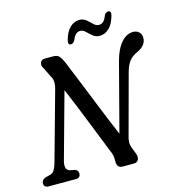

<svg xmlns="http://www.w3.org/2000/svg" viewBox="-132 -972 1005 1080"><g transform="rotate(-15 370.0 -432.0)"><path d="M138 -117Q132 -95 135 -79Q138 -63 157 -56.5L184.5 -51.5Q204 -44.5 203.5 -26Q203.5 0 175.5 0H19Q-9.5 0 -9 -24.5Q-8.5 -45.5 15 -53.5L42.5 -60.5Q58 -64 67.8 -80.2Q77.5 -96.5 84 -120.5L194.5 -517.5Q208.5 -566.5 189.5 -594.5L163 -648.5Q150.5 -665 156.2 -682.5Q162 -700 184.5 -700H233Q255.5 -700 266.8 -687.2Q278 -674.5 288.5 -650Q298.5 -626 315.5 -584Q332.5 -542 353.8 -489.8Q375 -437.5 397.2 -381.8Q419.5 -326 440.8 -274.5Q462 -223 479 -183L582 -577Q599.5 -644 630.8 -680.2Q662 -716.5 701 -716.5Q721 -716.5 734.8 -704.2Q748.5 -692 748.5 -668.5Q748 -626 697 -602Q664.5 -588 646.5 -564.8Q628.5 -541.5 618 -500L523 -148Q519 -132.5 519.2 -119Q519.5 -105.5 525.5 -89L540.5 -50.5Q548 -30 541 -15Q534 0 515.5 0H449Q415 0 416.5 -41Q417.5 -61 413.8 -75.8Q410 -90.5 402.5 -106.5Q391.5 -134 373.5 -179.8Q355.5 -225.5 333.5 -280.5Q311.5 -335.5 288.5 -392.8Q265.5 -450 244 -500ZM516 -743.5Q492.5 -743.5 475.8 -757.5Q459 -771.5 445.2 -785.2Q431.5 -799 415 -799Q386 -799 370.5 -758Q361 -739.5 346 -739.5Q327 -739.5 334.5 -767.5Q347 -813.5 371.5 -836.8Q396 -860 425.5 -860Q449.5 -860 466 -846Q482.5 -832 496.5 -818Q510.5 -804 527.5 -804Q556.5 -804 571.5 -845.5Q580 -864 596 -864Q615 -864 607.5 -836Q595 -789.5 570.2 -766.5Q545.5 -743.5 516 -743.5Z"/></g></svg>

Font: Fraunces 144pt S100
Style: Italic
Weight: 400
Italic angle: -16°
Version: Version 1.000; ttfautohint (v1.8.3)